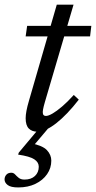

<svg xmlns="http://www.w3.org/2000/svg" viewBox="-45 -568 420 842"><path d="M67.5 -408.5 74 -454.5H355.5L350 -408.5ZM152 -121Q149 -111 147 -102.8Q145 -94.5 143.8 -88Q142.5 -81.5 142.5 -77Q142.5 -67.5 146 -63.5Q149.5 -59.5 156 -59.5Q167 -59.5 185.2 -70Q203.5 -80.5 227.2 -100.8Q251 -121 278.5 -151.5L300.5 -131Q274.5 -97.5 249.5 -71.5Q224.5 -45.5 201.5 -27.5Q178.5 -9.5 157.8 0Q137 9.5 118.5 9.5Q95.5 9.5 81.5 -4.2Q67.5 -18 67.5 -49.5Q67.5 -63 71 -82Q74.5 -101 82.5 -128L204 -547.5H277.5ZM35 254Q2.5 254 -11.2 243.5Q-25 233 -25 219Q-25 207 -17.2 198.2Q-9.5 189.5 4.5 189.5Q14.5 189.5 21.2 197Q28 204.5 37.2 212Q46.5 219.5 62.5 219.5Q91.5 219.5 108.2 203.8Q125 188 125 163Q125 143.5 105.2 130.5Q85.5 117.5 34.5 110L37.5 101L139 -20H179L77.5 100L89.5 60Q141.5 70 160.8 90.5Q180 111 180 136.5Q180 169 161.5 195.8Q143 222.5 110.5 238.2Q78 254 35 254Z"/></svg>

Font: Newsreader 14pt
Style: Italic
Weight: 400
Italic angle: -17°
Designer: Hugues Gentile
Foundry: Production Type
Version: Version 1.003